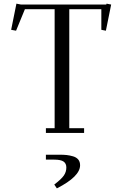

<svg xmlns="http://www.w3.org/2000/svg" viewBox="-20 -727 682 1050"><path d="M41 -564 69.8 -707 95.2 -702.1H561L563 -707L587.9 -702.1L559.1 -559.1L534.2 -564V-676.8H358.9V-25.9H439.9V0H231V-25.9H278.8V-676.8H116.2L67.9 -559.1ZM231 119.1H306.2Q328.1 119.1 344.5 120.8Q360.8 122.6 379.4 127.9Q397.9 133.3 408 145.5Q418 157.7 418 176.8Q418 238.3 291 303.2L276.9 282.2Q315.9 252.4 329.3 232.7Q342.8 212.9 342.8 189Q342.8 167 327.6 156.5Q312.5 146 276.9 146H231Z"/></svg>

Font: Dehuti
Style: Book
Weight: 400
Version: Version 1.2